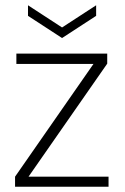

<svg xmlns="http://www.w3.org/2000/svg" viewBox="-20 -707 473 727"><path d="M37 0V-38L334 -465H42V-504H386V-466L88 -38H391V0ZM215 -563 86 -647V-687L215 -603L344 -687V-647Z"/></svg>

Font: DM Sans ExtraLight
Style: Regular
Weight: 200
Designer: Colophon Foundry, Jonny Pinhorn
Foundry: Colophon Foundry
Version: Version 4.004; ttfautohint (v1.8.4.7-5d5b)